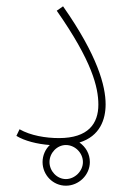

<svg xmlns="http://www.w3.org/2000/svg" viewBox="-20 -456 406 609"><path d="M32 -25C58 -9 98 1 138 4C124 17 115 37 115 58C115 99 148 133 189 133C230 133 265 99 265 58C265 32 252 10 232 -4C297 -24 315 -77 315 -125C315 -183 290 -279 180 -436L160 -422C272 -262 292 -179 292 -124C292 -64 260 -18 167 -18C125 -18 77 -26 42 -46ZM189 112C161 112 137 87 137 58C137 29 161 4 189 4C218 4 243 29 243 58C243 87 217 112 189 112Z"/></svg>

Font: Noto Sans Arabic SemCond Thin
Style: Regular
Weight: 100
Width: 4
Designer: Monotype Design Team, Nadine Chahine, Nizar Qandah and Khaled Hosny
Foundry: Monotype Imaging Inc.
Version: Version 2.012